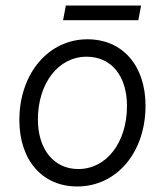

<svg xmlns="http://www.w3.org/2000/svg" viewBox="-20 -658 596 694"><path d="M259 16C402 16 506 -107 506 -276C506 -421 423 -516 296 -516C155 -516 50 -392 50 -224C50 -79 133 16 259 16ZM263 -47C175 -47 117 -118 117 -226C117 -357 191 -453 293 -453C382 -453 439 -384 439 -275C439 -143 365 -47 263 -47ZM208 -585H480L490 -638H218Z"/></svg>

Font: Uncut Sans Book Italic
Style: Regular
Weight: 350
Italic angle: -11°
Designer: Kasper Nordkvist
Foundry: UNCUT.wtf
Version: Version 1.304;Glyphs 3.2 (3246)